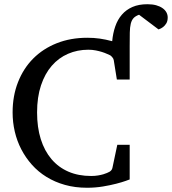

<svg xmlns="http://www.w3.org/2000/svg" viewBox="-20 -864 806 900"><path d="M766.1 -782.2Q766.1 -765.1 759.5 -754.4Q752.9 -743.7 744.6 -737.3Q735.4 -730 723.1 -726.1L631.8 -794.9Q614.7 -788.6 606 -779.1Q597.2 -769.5 593 -752.9Q588.9 -736.3 588.4 -711.2Q587.9 -686 587.9 -647.9V-491.2H527.8L513.2 -582Q512.2 -588.9 506.3 -595.7Q500.5 -602.5 496.1 -605Q490.2 -607.4 480.7 -611.8Q471.2 -616.2 458 -620.4Q444.8 -624.5 428.7 -627.7Q412.6 -630.9 394 -630.9Q342.8 -630.9 298.8 -611.8Q254.9 -592.8 222.7 -555.7Q190.4 -518.6 172.1 -463.6Q153.8 -408.7 153.8 -336.9Q153.8 -267.1 171.1 -211.9Q188.5 -156.7 221.2 -118.2Q253.9 -79.6 300.8 -59.3Q347.7 -39.1 407.2 -39.1Q424.8 -39.1 439.2 -41.5Q453.6 -43.9 464.4 -47.1Q475.1 -50.3 481 -53Q486.8 -55.7 487.8 -56.2Q495.6 -59.1 500.5 -64.5Q505.4 -69.8 506.8 -76.2L529.8 -185.1H587.9V-22.9Q585.9 -22 568.8 -15.9Q551.8 -9.8 524.4 -2.7Q497.1 4.4 461.7 10.3Q426.3 16.1 388.2 16.1Q332 16.1 284.4 2.7Q236.8 -10.7 198 -34.7Q159.2 -58.6 129.6 -91.8Q100.1 -125 79.8 -164.1Q59.6 -203.1 49.3 -247.1Q39.1 -291 39.1 -336.9Q39.1 -414.6 64.5 -479Q89.8 -543.5 135.7 -589.6Q181.6 -635.7 246.1 -661.4Q310.5 -687 389.2 -687Q419.9 -687 447.5 -683.1Q475.1 -679.2 505.9 -670.9Q509.3 -708.5 520.3 -740.2Q531.2 -772 551.3 -795.2Q571.3 -818.4 600.8 -831.3Q630.4 -844.2 670.9 -844.2Q694.3 -844.2 711.9 -839.4Q729.5 -834.5 741.7 -825.9Q753.9 -817.4 760 -806.2Q766.1 -794.9 766.1 -782.2Z"/></svg>

Font: Charis SIL
Style: Regular
Weight: 400
Foundry: SIL International
Version: Version 4.112